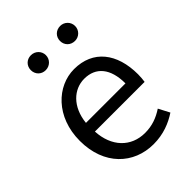

<svg xmlns="http://www.w3.org/2000/svg" viewBox="-223 -877 1000 1000"><g transform="rotate(-45 277.0 -377.0)"><path d="M312 13C385 13 443 -11 490 -42L458 -103C417 -76 375 -60 322 -60C219 -60 148 -134 142 -250H508C510 -264 512 -282 512 -302C512 -457 434 -557 295 -557C171 -557 52 -448 52 -271C52 -92 167 13 312 13ZM141 -315C152 -423 220 -484 297 -484C382 -484 432 -425 432 -315ZM187 -657C218 -657 243 -681 243 -712C243 -743 218 -767 187 -767C155 -767 132 -743 132 -712C132 -681 155 -657 187 -657ZM403 -657C433 -657 458 -681 458 -712C458 -743 433 -767 403 -767C370 -767 347 -743 347 -712C347 -681 370 -657 403 -657Z"/></g></svg>

Font: Noto Sans KR
Style: Regular
Weight: 400
Designer: Ryoko NISHIZUKA 西塚涼子 (kana, bopomofo & ideographs); Paul D. Hunt (Latin, Greek & Cyrillic); Sandoll Communications 산돌커뮤니
Foundry: Adobe
Version: Version 2.004;hotconv 1.0.118;makeotfexe 2.5.65603